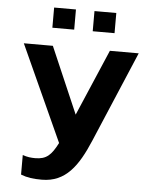

<svg xmlns="http://www.w3.org/2000/svg" viewBox="-57 -706 727 929"><g transform="rotate(5 306.5 -241.5)"><path d="M168 -561H274V-659H168ZM364 -561H470V-659H364ZM181 176C297 176 355 92 408 -33L595 -474H455L317 -152L178 -474H37L249 -8C218 52 195 75 140 75C120 75 101 73 79 65V160C109 172 139 176 181 176Z"/></g></svg>

Font: Kanit Medium
Style: Regular
Weight: 500
Designer: Katatrad Team
Foundry: CadsonDemak
Version: Version 1.000;PS 001.000;hotconv 1.0.88;makeotf.lib2.5.64775